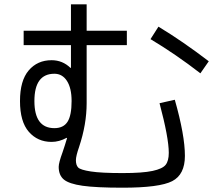

<svg xmlns="http://www.w3.org/2000/svg" viewBox="-20 -823 1040 893"><path d="M90 -680H310V-803H383V-680H570V-613H383V-343Q383 -245 348 -140Q333 -97 333 -78Q333 -55 343.5 -44Q354 -33 402.5 -25.5Q451 -18 550 -18Q643 -18 689.5 -28Q736 -38 750.5 -56.5Q765 -75 765 -112Q765 -182 722 -343L793 -359Q840 -194 840 -98Q840 -11 781 19.5Q722 50 550 50Q427 50 364 41Q301 32 277 12Q253 -8 253 -47Q253 -66 271 -115Q282 -147 292 -181L290 -182Q255 -163 220 -163Q155 -163 114 -210Q73 -257 73 -353Q73 -448 113.5 -495.5Q154 -543 220 -543Q271 -543 308 -507L310 -508V-613H90ZM680 -641 717 -699Q831 -630 951 -538L912 -482Q797 -571 680 -641ZM140 -353Q140 -227 233 -227Q275 -227 294 -256.5Q313 -286 313 -353Q313 -413 291.5 -446.5Q270 -480 233 -480Q140 -480 140 -353Z"/></svg>

Font: Mplus 1p
Style: Regular
Weight: 400
Version: Version 1.061